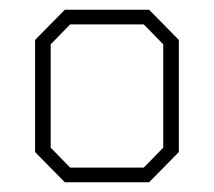

<svg xmlns="http://www.w3.org/2000/svg" viewBox="-20 -757 439 394"><path d="M113 -383 52 -445V-675L113 -737H286L347 -675V-445L286 -383ZM124 -413H275L315 -454V-666L275 -707H124L84 -666V-454Z"/></svg>

Font: Tomorrow ExtraLight
Style: Regular
Weight: 275
Designer: Tony de Marco, Monica Rizzolli
Foundry: Just in Type
Version: Version 2.002